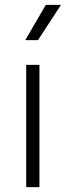

<svg xmlns="http://www.w3.org/2000/svg" viewBox="-20 -764 269 784"><path d="M87 -499H141V0H87ZM167 -744H229L135 -600H83Z"/></svg>

Font: Bai Jamjuree Light
Style: Regular
Weight: 300
Designer: Katatrad Aksorn Co.,Ltd.
Foundry: Cadson Demak Co.,Ltd.
Version: Version 1.000; ttfautohint (v1.6)